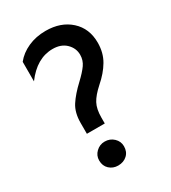

<svg xmlns="http://www.w3.org/2000/svg" viewBox="-178 -809 813 911"><g transform="rotate(-30 228.0 -353.0)"><path d="M204 -625Q250 -625 277 -598.5Q304 -572 304 -536Q304 -506 287 -482Q270 -458 237 -427Q192 -385 168 -348Q144 -311 144 -254V-195H242V-227Q242 -274 257.5 -303Q273 -332 311 -366Q355 -404 380 -446.5Q405 -489 405 -544Q405 -622 353 -669Q301 -716 218 -716Q165 -716 121.5 -696.5Q78 -677 51 -643V-536Q117 -625 204 -625ZM131 -56Q131 -26 150.5 -8Q170 10 198 10Q228 10 247.5 -8Q267 -26 267 -56Q267 -83 247 -102Q227 -121 198 -121Q171 -121 151 -102Q131 -83 131 -56Z"/></g></svg>

Font: Geom
Style: Regular
Weight: 400
Version: Version 1.102